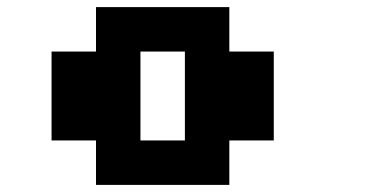

<svg xmlns="http://www.w3.org/2000/svg" viewBox="-20 -1020 1040 540"><path d="M250 -937.5V-1000H437.5H625V-937.5V-875H687.5H750V-750V-625H687.5H625V-562.5V-500H437.5H250V-562.5V-625H187.5H125V-750V-875H187.5H250ZM500 -750V-875H437.5H375V-750V-625H437.5H500Z"/></svg>

Font: Press Start 2P
Style: Regular
Weight: 500
Monospace: yes
Version: Version 2.14